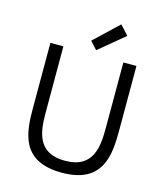

<svg xmlns="http://www.w3.org/2000/svg" viewBox="-141 -1091 1031 1205"><g transform="rotate(15 375.0 -488.0)"><path d="M95.7 -339.8C95.7 -182.1 104.5 9.8 375 9.8C643.6 9.8 654.8 -182.1 654.8 -339.8V-758.8H569.8V-339.8C569.8 -220.2 564.9 -67.9 375 -67.9C184.1 -67.9 180.2 -220.2 180.2 -339.8V-758.8H95.7ZM550.8 -926.3 495.6 -986.3 339.4 -838.4 384.8 -788.6Z"/></g></svg>

Font: Duru Sans
Style: Regular
Weight: 400
Designer: Onur Yazıcıgil
Foundry: Onur Yazıcıgil
Version: Version 1.002